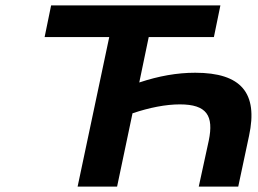

<svg xmlns="http://www.w3.org/2000/svg" viewBox="-20 -690 954 710"><path d="M795 -670H169L145 -553H384L267 0H413L470 -271C532 -292 593 -304 645 -304C745 -304 771 -262 752 -170L715 0H861L901 -188C935 -346 872 -421 702 -421C635 -421 567 -409 495 -385L530 -553H771Z"/></svg>

Font: LT Wave Bold
Style: Italic
Weight: 700
Designer: Daniel Lyons
Version: Version 2.5 (Glyphs App)